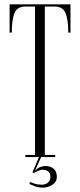

<svg xmlns="http://www.w3.org/2000/svg" viewBox="-20 -720 366 880"><path d="M96 0V-10H140.5V-690H96.5Q58.5 -690 46.2 -659.8Q34 -629.5 34 -570.5H24V-700H303V-570.5H293Q293 -629.5 280.5 -659.8Q268 -690 230.5 -690H185.5V-10H233V0ZM177.5 140Q155.5 140 138.8 133.5Q122 127 114.5 122.5L118 113.5Q123.5 116.5 138 121.5Q152.5 126.5 170.5 126.5Q189.5 126.5 200.2 116.5Q211 106.5 211 91Q211 72.5 200.5 65.2Q190 58 177.5 58Q168 58 157 62.2Q146 66.5 136.5 72.5L128.5 70.5L158.5 0H168.5L140 63.5Q159.5 41 190 41Q210 41 225.2 53Q240.5 65 240.5 90.5Q240.5 114 219.8 127Q199 140 177.5 140Z"/></svg>

Font: Imbue 100pt ExtraLight
Style: Regular
Weight: 200
Designer: Tyler Finck
Foundry: Etcetera Type Company
Version: Version 1.102; ttfautohint (v1.8.3)